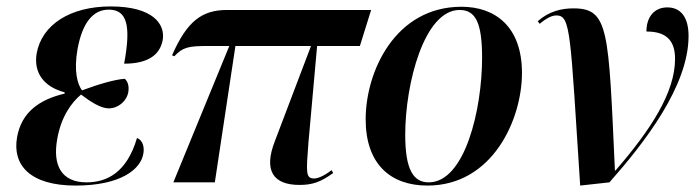

<svg xmlns="http://www.w3.org/2000/svg" viewBox="-20 -567 2168 597"><path d="M215 10C356 10 419 -41 426 -91C429 -110 424 -131 406 -138C374 -29 311 0 249 0C171 0 143 -53 158 -135C170 -204 202 -248 232 -273C261 -251 293 -230 318 -230C347 -230 374 -252 379 -281C382 -300 377 -314 368 -322C337 -320 286 -305 235 -286C221 -305 209 -345 221 -414C236 -496 269 -537 318 -537C375 -537 388 -488 366 -369C444 -369 478 -399 486 -443C494 -492 456 -547 324 -547C198 -547 110 -490 94 -401C84 -341 116 -297 181 -280V-276C105 -258 47 -220 33 -140C18 -54 73 10 215 10Z M519 0H648L712 -424H947L835 -129C798 -35 831 8 911 8C952 8 977 -1 1016 -29L1011 -38C988 -20 968 -12 957 -12C930 -12 932 -31 939 -123L966 -424H1099L1134 -536H686C607 -536 561 -500 515 -395L522 -392C548 -420 566 -424 625 -424H693Z M1309 10C1512 10 1603 -196 1603 -340C1603 -486 1518 -546 1415 -546C1209 -546 1117 -345 1117 -196C1117 -57 1194 10 1309 10ZM1313 0C1265 0 1240 -40 1240 -148C1240 -307 1299 -536 1409 -536C1459 -536 1479 -496 1479 -387C1479 -228 1426 0 1313 0Z M1784 10 1875 0C1983 -122 2121 -299 2121 -455C2121 -517 2094 -544 2055 -544C2014 -544 1990 -514 1990 -469C2050 -469 2079 -443 2079 -384C2079 -279 2003 -163 1894 -37H1892C1872 -473 1874 -541 1763 -541C1726 -541 1687 -532 1652 -501L1658 -493C1681 -512 1697 -519 1710 -519C1755 -519 1753 -466 1784 10Z"/></svg>

Font: Noto Serif Display SemiCondensed SemiBold
Style: Italic
Weight: 600
Width: 4
Italic angle: -12°
Designer: Monotype Design Team
Foundry: Monotype Imaging Inc.
Version: Version 2.009